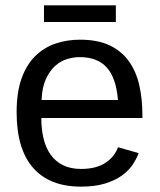

<svg xmlns="http://www.w3.org/2000/svg" viewBox="-20 -686 596 716"><path d="M134 -246Q134 -204 142.5 -169Q151 -134 169 -109Q187 -84 215 -70Q243 -56 282 -56Q339 -56 373.5 -79Q408 -102 420 -137L497 -115Q489 -93 474 -71Q459 -49 434 -31Q409 -13 371.5 -1.5Q334 10 282 10Q165 10 103.5 -60Q42 -130 42 -268Q42 -342 60.5 -393.5Q79 -445 111.5 -477Q144 -509 187 -523.5Q230 -538 278 -538Q345 -538 389.5 -516.5Q434 -495 461 -457Q488 -419 499.5 -368Q511 -317 511 -257V-246ZM420 -313Q413 -396 378 -434.5Q343 -473 277 -473Q255 -473 231 -466Q207 -459 186.5 -441Q166 -423 151.5 -392Q137 -361 135 -313ZM412 -604H144V-666H412Z"/></svg>

Font: TharLon
Style: Regular
Weight: 400
Designer: Sai Zin Di Di Zone
Foundry: Sai Zin Di Di Zone, Sun Tun
Version: Version 1.003 September 27 2012